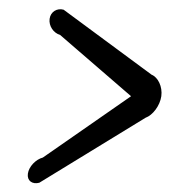

<svg xmlns="http://www.w3.org/2000/svg" viewBox="-20 -555 417 423"><path d="M335.4 -343C338.3 -363.9 328.2 -384.8 314 -390.4C313.9 -390.6 120.2 -533.6 120.2 -533.6C105.9 -537.7 91.5 -529.3 89.3 -513.6C87.1 -497.9 97.9 -482.2 112.3 -478.1L268.7 -343L74.4 -207.9C58.8 -203.8 43.6 -188.1 41.4 -172.4C39.2 -156.7 51.2 -148.3 66.6 -152.4C66.6 -152.4 300.5 -295.4 300.7 -295.6C316.5 -301.2 332.4 -322.1 335.4 -343Z"/></svg>

Font: Hi.
Style: Regular
Weight: 400
Designer: Mew Too, Robert Jablonski
Foundry: Cannot Into Space Fonts
Version: Version 1.996